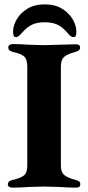

<svg xmlns="http://www.w3.org/2000/svg" viewBox="-20 -857 404 880"><path d="M16 0ZM16 -11Q16 -28 37 -32Q76 -41 90.5 -53.5Q105 -66 105 -97V-551Q105 -584 92 -597Q79 -610 39 -619Q18 -624 18 -640Q18 -647 24 -651Q30 -655 38 -655Q74 -655 113 -652Q163 -650 182 -650Q199 -650 251 -652Q305 -654 328 -654Q347 -654 347 -640Q347 -631 342 -626.5Q337 -622 325 -619Q285 -608 272 -594.5Q259 -581 259 -550V-98Q259 -69 273 -56Q287 -43 327 -32Q338 -29 343 -25Q348 -21 348 -12Q348 3 330 3Q294 3 253 0Q201 -2 182 -2Q162 -2 112 0Q73 3 36 3Q28 3 22 -1Q16 -5 16 -11ZM330 -713Q330 -699 327.5 -693Q325 -687 317 -687Q310 -687 305 -690.5Q300 -694 295 -699.5Q290 -705 288 -708Q265 -734 242 -744.5Q219 -755 185 -755Q151 -755 128 -744.5Q105 -734 82 -708Q80 -705 74 -699Q68 -693 63.5 -690Q59 -687 53 -687Q45 -687 42.5 -693Q40 -699 40 -713Q40 -739 56.5 -768Q73 -797 105.5 -817Q138 -837 185 -837Q232 -837 264.5 -817Q297 -797 313.5 -768Q330 -739 330 -713Z"/></svg>

Font: EB Garamond
Style: Bold
Weight: 700
Designer: Georg Duffner and Octavio Pardo
Foundry: Georg Duffner
Version: Version 1.000; ttfautohint (v1.6)